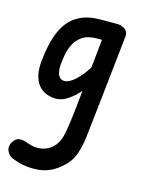

<svg xmlns="http://www.w3.org/2000/svg" viewBox="-163 -489 710 918"><g transform="rotate(15 191.5 -30.0)"><path d="M-3 -143Q2 -200 14.5 -249.5Q27 -299 51.5 -336.5Q76 -374 117.5 -395Q159 -416 222 -416H285L276 -324H227Q181 -324 154.5 -306Q128 -288 114.5 -260.5Q101 -233 96.5 -204Q92 -175 90 -153Q89 -119 99 -103Q109 -87 127 -87Q142 -87 162 -100Q182 -113 208 -144Q234 -175 262 -230L250 -94Q231 -71 208.5 -48Q186 -25 161 -10Q136 5 109 5Q90 5 69 -1.5Q48 -8 30.5 -24.5Q13 -41 3.5 -70Q-6 -99 -3 -143ZM-39 260Q-24 237 -3.5 237Q17 237 34 245Q42 248 56.5 251.5Q71 255 85 255Q107 255 127 247Q147 239 163 223Q189 196 197.5 148Q206 100 212 48L260 -416H301Q323 -416 340 -404Q357 -392 355 -369L309 54Q304 103 298.5 146.5Q293 190 281 226.5Q269 263 243 290Q213 321 177.5 338.5Q142 356 94 356Q54 356 21.5 347Q-11 338 -25 329Q-38 320 -45 301.5Q-52 283 -39 260Z"/></g></svg>

Font: Edu NSW ACT Foundation SemiBold
Style: Regular
Weight: 600
Version: Version 1.003